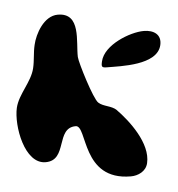

<svg xmlns="http://www.w3.org/2000/svg" viewBox="-47 -599 653 704"><g transform="rotate(-5 279.0 -247.0)"><path d="M338 -370C333 -349 335 -346 355 -346C404 -346 539 -337 556 -410C565 -449 536 -467 500 -467C449 -467 352 -429 338 -370ZM221 -141C265 -141 224 60 407 60C433 60 463 47 470 17C487 -55 419 -143 376 -187C359 -204 328 -204 311 -220C294 -235 252 -372 251 -393C249 -449 278 -554 191 -554C140 -554 106 -491 97 -451C90 -422 91 -395 84 -366C72 -316 24 -277 12 -227C-3 -162 22 -19 100 -19C182 -19 146 -141 221 -141Z"/></g></svg>

Font: Charger
Style: OversprayIt
Weight: 400
Designer: Jasper
Foundry: Cannot Into Space Fonts
Version: Version 0.980